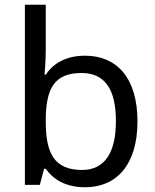

<svg xmlns="http://www.w3.org/2000/svg" viewBox="-20 -780 655 810"><path d="M173 -575V-760H85V0H148L166 -68H173C203 -25 255 10 339 10C471 10 560 -84 560 -268C560 -452 472 -545 339 -545C255 -545 203 -510 173 -465H168C170 -487 173 -530 173 -575ZM324 -472C422 -472 469 -404 469 -269C469 -136 422 -63 326 -63C208 -63 173 -135 173 -267V-271C173 -408 210 -472 324 -472Z"/></svg>

Font: Noto Sans Sinhala UI
Style: Regular
Weight: 400
Designer: Jelle Bosma - Monotype Design Team
Foundry: Monotype Imaging Inc.
Version: Version 2.006